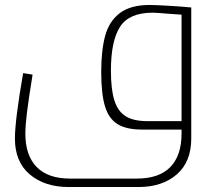

<svg xmlns="http://www.w3.org/2000/svg" viewBox="-20 -521 866 772"><path d="M749 -491V36Q749 130 690.5 180.5Q632 231 537 231H256Q160 231 100 180.5Q40 130 40 36Q40 -37 73 -227L111 -221Q95 -122 88.5 -69.5Q82 -17 82 17Q82 104 127.5 150.5Q173 197 261 197H530Q620 197 665 150.5Q710 104 710 16V0H551Q488 0 452.5 -22Q417 -44 402 -94Q387 -144 387 -232Q387 -319 403 -377.5Q419 -436 462 -468.5Q505 -501 582 -501Q604 -501 654.5 -498Q705 -495 737 -492ZM710 -34V-462L654 -466Q607 -470 594 -470Q499 -470 462.5 -413Q426 -356 426 -237Q426 -161 440 -117Q454 -73 485.5 -53.5Q517 -34 572 -34Z"/></svg>

Font: Cairo ExtraLight
Style: Regular
Weight: 250
Designer: Mohamed Gaber, the designers of Titillium
Foundry: Kief Type Foundry
Version: Version 2.009; ttfautohint (v1.5.33-1714) -l 8 -r 50 -G 200 